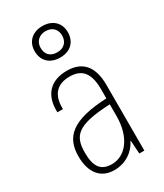

<svg xmlns="http://www.w3.org/2000/svg" viewBox="-200 -870 816 957"><g transform="rotate(-30 208.0 -391.0)"><path d="M212 -611C270 -611 307 -646 307 -703C307 -757 268 -792 212 -792C153 -792 116 -756 116 -702C116 -646 153 -611 212 -611ZM212 -641C172 -641 150 -664 150 -702C150 -737 175 -762 212 -762C252 -762 274 -737 274 -702C274 -664 249 -641 212 -641ZM165 10C233 10 283 -29 306 -76H308L313 0H342V-378C342 -488 292 -538 206 -538C113 -538 58 -485 62 -382H94C91 -468 134 -506 203 -506C279 -506 308 -459 308 -373V-320C109 -311 43 -252 43 -139C43 -48 85 10 165 10ZM169 -22C106 -22 80 -59 80 -138C80 -236 115 -277 308 -286V-219C308 -96 247 -22 169 -22Z"/></g></svg>

Font: Kathrein 37 Thin Condensed
Style: Regular
Weight: 250
Width: 3
Designer: Lazydogs Typefoundry, based on Open Sans by Ascender Corporation
Foundry: Lazydogs Typefoundry
Version: Version 1.003;PS 001.003;hotconv 1.0.88;makeotf.lib2.5.64775